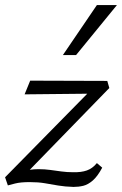

<svg xmlns="http://www.w3.org/2000/svg" viewBox="-20 -726 481 757"><path d="M270 11Q236 10 209.5 5.5Q183 1 157 -3.5Q131 -8 97 -8Q61 -8 39.5 -2.5Q18 3 11 5L0 -27L358 -391L372 -357L77 -354L99 -408L403 -407L411 -379L57 -15L19 -31Q39 -40 67.5 -49.5Q96 -59 132 -59Q156 -59 178 -56Q200 -53 222 -50Q244 -47 267 -47Q300 -46 322.5 -54Q345 -62 362 -83L383 -65Q365 -31 346 -14.5Q327 2 308.5 6.5Q290 11 270 11ZM228 -509 362 -706H441L280 -509Z"/></svg>

Font: Ysabeau Infant
Style: Italic
Weight: 400
Italic angle: -12°
Designer: Christian Thalmann (Catharsis Fonts)
Version: Version 2.001;gftools[0.9.30]; featfreeze: ss01,ss02,lnum